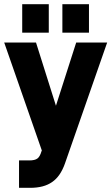

<svg xmlns="http://www.w3.org/2000/svg" viewBox="-25 -733 532 917"><path d="M208 -712.9V-577.1H81.1V-712.9ZM399.9 -712.9V-577.1H272.9V-712.9ZM338.9 -529.8H486.8L285.2 47.9Q263.2 109.9 224.1 136.2Q185.1 164.1 119.1 164.1H65.9V33.2H115.2Q141.6 33.2 153.8 23.9Q165.5 15.6 172.9 -9.8L174.8 -14.2L-4.9 -529.8H147L242.2 -228Z"/></svg>

Font: D-DIN-PRO Heavy
Style: Bold
Weight: 900
Designer: Charles Nix
Foundry: CyberFei
Version: Version 1.000;hotconv 1.0.109;makeotfexe 2.5.65596